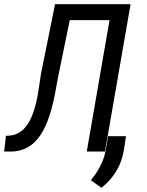

<svg xmlns="http://www.w3.org/2000/svg" viewBox="-39 -731 707 926"><path d="M590.8 -710.9 467.3 0H379.4L489.3 -633.8H297.4L241.7 -362.3L225.1 -272.5Q196.3 -127 143.6 -62.5Q92.3 0.5 10.7 0Q8.3 0 5.9 0H-19L-10.3 -76.2L4.4 -76.7Q56.2 -79.6 90.8 -126.7Q125.5 -173.8 144 -278.8L159.2 -377.9L226.6 -710.9ZM450.2 174.8 399.4 138.2Q456.1 68.4 469.7 -0.5L482.4 -74.2H568.8L558.6 -8.3Q541 103 450.2 174.8Z"/></svg>

Font: MAUL Condensed Italic
Style: Condenced Regular Italic
Weight: 400
Italic angle: -12°
Designer: MAUL
Version: Version 1.0; 2020; ttfautohint (v1.8.3)